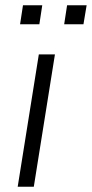

<svg xmlns="http://www.w3.org/2000/svg" viewBox="-20 -707 348 727"><path d="M47 0 127 -501H188L108 0ZM223 -615 234 -687H308L296 -615ZM56 -615 67 -687H140L129 -615Z"/></svg>

Font: Mulish Light
Style: Italic
Weight: 300
Italic angle: -9°
Designer: Vernon Adams
Foundry: Vernon Adams
Version: Version 3.603; ttfautohint (v1.8.3)